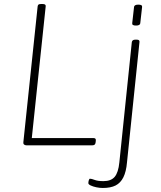

<svg xmlns="http://www.w3.org/2000/svg" viewBox="-20 -722 800 954"><path d="M111 0Q104 0 99.5 -4Q95 -8 96 -15L167 -690Q168 -697 171.5 -699.5Q175 -702 184 -702H192Q209 -702 207 -690L138 -36H444Q451 -36 454 -33Q457 -30 456 -22L455 -14Q454 -7 450.5 -3.5Q447 0 439 0ZM491 212Q475 212 458.5 208.5Q442 205 430.5 199.5Q419 194 419 188Q419 185 419.5 181.5Q420 178 421 174.5Q422 171 423.5 168.5Q425 166 427 166Q435 166 450.5 172Q466 178 494 178Q532 178 550 156.5Q568 135 573 85L635 -513Q637 -525 653 -525H659Q667 -525 670.5 -522Q674 -519 673 -513L611 85Q607 131 593 159Q579 187 554.5 199.5Q530 212 491 212ZM656 -595Q645 -595 640.5 -598Q636 -601 637 -607L646 -687Q646 -692 651 -695.5Q656 -699 667 -699Q678 -699 682.5 -696Q687 -693 686 -687L677 -607Q677 -602 672 -598.5Q667 -595 656 -595Z"/></svg>

Font: Asap Thin
Style: Italic
Weight: 250
Italic angle: -6°
Designer: Pablo Cosgaya
Foundry: Omnibus-Type
Version: Version 3.001